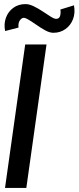

<svg xmlns="http://www.w3.org/2000/svg" viewBox="-20 -917 384 937"><path d="M4.5 0 103 -700H207L108.5 0ZM240.5 -757Q222 -757 199.5 -769.5Q177 -782 154.8 -797.8Q132.5 -813.5 114.8 -823.5Q97 -833.5 88 -828Q78.5 -822.5 73.5 -811.2Q68.5 -800 70.5 -782.5L5 -765.5Q-2 -800.5 9 -830.5Q20 -860.5 45 -878.8Q70 -897 104.5 -897Q123 -897 145 -886.2Q167 -875.5 188.5 -861.2Q210 -847 227.2 -836Q244.5 -825 254 -825Q270 -825 273.8 -841Q277.5 -857 274.5 -870.5L341 -891Q348 -853.5 336.2 -823.2Q324.5 -793 299.2 -775Q274 -757 240.5 -757Z"/></svg>

Font: Urbanist SemiBold
Style: Italic
Weight: 600
Italic angle: -8°
Designer: Corey Hu
Foundry: Corey Hu
Version: Version 1.321; ttfautohint (v1.8.4.7-5d5b)